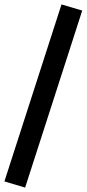

<svg xmlns="http://www.w3.org/2000/svg" viewBox="-40 -780 393 871"><path d="M74 71 -20 43 239 -760 333 -732Z"/></svg>

Font: NunitoSans3
Style: Bold
Weight: 700
Designer: Vernon Adams
Foundry: Vernon Adams
Version: Version 3.101;gftools[0.9.27]